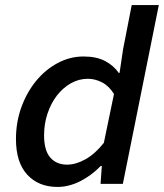

<svg xmlns="http://www.w3.org/2000/svg" viewBox="-20 -726 647 758"><path d="M207 12Q132 12 87.5 -36.5Q43 -85 43 -177Q43 -244 64.5 -303Q86 -362 122.5 -406.5Q159 -451 207.5 -477Q256 -503 310 -503Q361 -503 395 -485Q429 -467 449 -438H452L466 -532L500 -706H607L465 0H377L382 -71H378Q341 -33 296.5 -10.5Q252 12 207 12ZM245 -76Q279 -76 317 -97Q355 -118 390 -162L430 -355Q410 -387 382.5 -401Q355 -415 327 -415Q291 -415 259.5 -397Q228 -379 204.5 -348.5Q181 -318 167.5 -277.5Q154 -237 154 -192Q154 -132 178.5 -104Q203 -76 245 -76Z"/></svg>

Font: Source Code Pro Semibold
Style: Italic
Weight: 600
Italic angle: -11°
Monospace: yes
Designer: Paul D. Hunt, Teo Tuominen
Foundry: Adobe Systems Incorporated
Version: Version 1.050;PS 1.000;hotconv 16.6.51;makeotf.lib2.5.65220